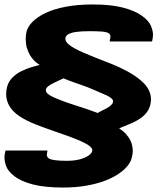

<svg xmlns="http://www.w3.org/2000/svg" viewBox="-38 -700 714 859"><path d="M244 139Q162 139 109.2 125.2Q56.5 111.5 27.5 89.2Q-1.5 67 -9.8 44.8Q-18 22.5 -18 5Q-18 -2.5 -17 -9.5L-13.5 -26.5H174.5L172 -12Q171.5 -9.5 171.5 -7Q171.5 1.5 179 7.5Q186.5 13.5 207 16.5Q227.5 19.5 260 19.5Q294.5 19.5 319.2 12.8Q344 6 358.2 -4Q372.5 -14 374.5 -24.5Q375 -26 375 -28Q375 -37 361.8 -47.2Q348.5 -57.5 323 -68.8Q297.5 -80 265 -91.8Q232.5 -103.5 197.5 -115.5Q158.5 -129 120 -144Q81.5 -159 50.5 -179.2Q19.5 -199.5 4.5 -224.8Q-10.5 -250 -10.5 -279Q-10.5 -286.5 -9.5 -295Q-5.5 -327.5 13.2 -348.2Q32 -369 56.8 -381.2Q81.5 -393.5 104.5 -400Q127.5 -406.5 139.5 -410Q123.5 -419 110.2 -434Q97 -449 88.5 -468.8Q80 -488.5 78.5 -503.5Q77 -518.5 77 -525.5Q77 -541.5 80.5 -558Q86.5 -581.5 108.2 -603.2Q130 -625 167 -642.5Q204 -660 257 -670Q310 -680 378.5 -680Q458 -680 511.2 -666.2Q564.5 -652.5 595.5 -630.5Q626.5 -608.5 636.5 -585.8Q646.5 -563 646.5 -544.5Q646.5 -538 645.5 -531.5L642.5 -514.5H452.5L455.5 -531.5Q456 -534.5 456 -537Q456 -547 446.5 -552.2Q437 -557.5 415 -559Q393 -560.5 362 -560.5Q325.5 -560.5 301.8 -557Q278 -553.5 266.5 -546.2Q255 -539 254.5 -527.5Q254.5 -527 254.5 -526.5Q254.5 -516 265.2 -505.2Q276 -494.5 295 -484Q314 -473.5 338.5 -463.2Q363 -453 389.5 -442Q425.5 -428.5 463 -413.2Q500.5 -398 533.8 -379.8Q567 -361.5 592 -340.2Q617 -319 627.2 -297.8Q637.5 -276.5 637.5 -257Q637.5 -248 636 -239Q632 -215 619.2 -198.2Q606.5 -181.5 589 -169.8Q571.5 -158 553.2 -150Q535 -142 519.5 -136Q504 -130 495 -125Q501.5 -122 513.8 -112Q526 -102 537.5 -85Q549 -68 552.5 -52Q556 -36 556 -26Q556 -9.5 550.5 9.5Q545.5 27 530.2 45Q515 63 489.5 79.8Q464 96.5 428.2 109.8Q392.5 123 346.5 131Q300.5 139 244 139ZM399.5 -194.5Q407 -199.5 417.2 -204.5Q427.5 -209.5 438.2 -215.2Q449 -221 457 -227.8Q465 -234.5 467 -241.5Q468 -244 468 -246.5Q468 -253 460.8 -259.8Q453.5 -266.5 438.5 -273.5Q423.5 -280.5 406.2 -287.5Q389 -294.5 375 -301Q354.5 -310 332.2 -317.8Q310 -325.5 288 -333.2Q266 -341 246 -349.5Q236.5 -345 223.8 -339.2Q211 -333.5 198.8 -327.2Q186.5 -321 177.8 -314.2Q169 -307.5 167.5 -300Q167 -298 167 -296.5Q167 -289 174.2 -281.8Q181.5 -274.5 197.8 -266.8Q214 -259 238 -250Q259.5 -241.5 287.8 -232.5Q316 -223.5 345.2 -213.8Q374.5 -204 399.5 -194.5Z"/></svg>

Font: Rudi
Style: Regular
Weight: 400
Italic angle: -10°
Designer: Tyler Finck
Foundry: Etcetera Type Company
Version: Version 1.111; ttfautohint (v1.8.4)